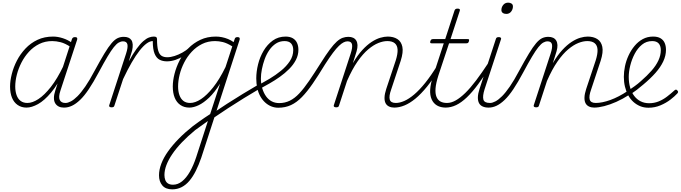

<svg xmlns="http://www.w3.org/2000/svg" viewBox="-20 -795 5137 1449"><path d="M180 17Q142 17 113.5 -2.5Q85 -22 70.5 -57.5Q56 -93 56 -142Q56 -185 69 -236.5Q82 -288 107.5 -337.5Q133 -387 172 -428.5Q211 -470 263 -494.5Q315 -519 381 -519Q416 -519 454.5 -506.5Q493 -494 523 -472L512 -441Q471 -468 437.5 -476.5Q404 -485 374 -485Q320 -485 276 -463Q232 -441 198.5 -404.5Q165 -368 142 -323Q119 -278 107 -231Q95 -184 95 -142Q95 -106 105 -77.5Q115 -49 135.5 -33.5Q156 -18 187 -18Q225 -18 270 -47.5Q315 -77 363.5 -138.5Q412 -200 459 -298L467 -260Q417 -158 366 -97Q315 -36 267 -9.5Q219 17 180 17ZM461 17Q439 17 422.5 8.5Q406 0 396.5 -16Q387 -32 387 -56.5Q387 -81 398 -114L523 -500Q526 -508 531.5 -511.5Q537 -515 547 -515Q558 -515 561.5 -509Q565 -503 562 -495L436 -111Q420 -63 431 -40.5Q442 -18 473 -18Q480 -18 483 -12.5Q486 -7 484.5 -0.5Q483 6 477.5 11.5Q472 17 461 17Z M464 17Q455 17 451 11.5Q447 6 448.5 -0.5Q450 -7 456.5 -12.5Q463 -18 475 -18Q492 -18 515 -30Q538 -42 565 -69Q592 -96 624 -142.5Q656 -189 693 -259Q737 -340 767.5 -390.5Q798 -441 822 -469Q846 -497 867.5 -507Q889 -517 914 -517Q925 -517 927 -512Q929 -507 926.5 -500Q924 -493 919 -488Q914 -483 909 -483Q892 -483 875.5 -473.5Q859 -464 839 -439Q819 -414 791.5 -368Q764 -322 725 -249Q685 -174 650.5 -122.5Q616 -71 584.5 -41Q553 -11 523.5 3Q494 17 464 17Z M822 15Q812 15 807 11Q802 7 804 0L931 -389Q947 -438 941.5 -460.5Q936 -483 908 -483Q900 -483 896.5 -488Q893 -493 894 -500Q895 -507 900.5 -512Q906 -517 914 -517Q934 -517 948.5 -511Q963 -505 971.5 -492.5Q980 -480 981.5 -460Q983 -440 977 -413L952 -332Q984 -390 1011 -427Q1038 -464 1061.5 -484.5Q1085 -505 1104.5 -512Q1124 -519 1140 -519Q1148 -519 1151.5 -514Q1155 -509 1154 -502Q1153 -495 1147.5 -490Q1142 -485 1133 -485Q1111 -485 1086 -466.5Q1061 -448 1033 -412.5Q1005 -377 974 -323.5Q943 -270 909 -198L844 0Q842 8 837.5 11.5Q833 15 822 15Z M1240 -332Q1209 -332 1185 -344Q1161 -356 1147 -389Q1133 -422 1133 -485L1141 -519Q1153 -519 1159 -515Q1165 -511 1165 -500Q1165 -444 1173.5 -414.5Q1182 -385 1199 -374Q1216 -363 1242 -363Q1268 -363 1297.5 -372.5Q1327 -382 1356 -398Q1385 -414 1408 -435Q1414 -440 1419.5 -437Q1425 -434 1426.5 -428Q1428 -422 1422 -417Q1398 -393 1367.5 -373.5Q1337 -354 1304 -343Q1271 -332 1240 -332Z M1280 634Q1230 634 1205 604.5Q1180 575 1180 528Q1180 486 1197.5 440Q1215 394 1248.5 347Q1282 300 1328.5 252.5Q1375 205 1433 159Q1456 142 1478.5 125.5Q1501 109 1523.5 94Q1546 79 1566 66L1641 -164Q1600 -98 1558.5 -58.5Q1517 -19 1479 -1Q1441 17 1409 17Q1370 17 1341.5 -2.5Q1313 -22 1298.5 -57.5Q1284 -93 1284 -142Q1284 -186 1297 -237.5Q1310 -289 1335.5 -339Q1361 -389 1400.5 -429.5Q1440 -470 1492 -494.5Q1544 -519 1609 -519Q1631 -519 1654.5 -514.5Q1678 -510 1701 -500.5Q1724 -491 1743 -477L1751 -500Q1753 -508 1758 -511.5Q1763 -515 1773 -515Q1785 -515 1788 -508.5Q1791 -502 1788 -494L1499 395Q1480 450 1458 494Q1436 538 1409.5 569.5Q1383 601 1350.5 617.5Q1318 634 1280 634ZM1286 599Q1322 599 1354 573.5Q1386 548 1413 501Q1440 454 1461 390L1549 118Q1535 128 1518.5 140Q1502 152 1485.5 163.5Q1469 175 1453 187Q1396 234 1353 279Q1310 324 1280.5 367.5Q1251 411 1236 450.5Q1221 490 1221 526Q1221 547 1227.5 564Q1234 581 1248.5 590Q1263 599 1286 599ZM1415 -18Q1453 -18 1497 -47Q1541 -76 1588.5 -135.5Q1636 -195 1682 -289L1733 -445Q1693 -470 1662 -477.5Q1631 -485 1603 -485Q1549 -485 1505 -463Q1461 -441 1427 -404.5Q1393 -368 1370 -323Q1347 -278 1335.5 -231Q1324 -184 1324 -142Q1324 -106 1334 -77.5Q1344 -49 1364 -33.5Q1384 -18 1415 -18Z M1942 -127Q1882 -92 1820.5 -54Q1759 -16 1699 23Q1639 62 1581 102Q1575 106 1571 103Q1567 100 1565.5 93.5Q1564 87 1568 78Q1572 69 1582 62Q1635 26 1693 -11.5Q1751 -49 1812 -86Q1873 -123 1936 -160Q1940 -163 1944 -159.5Q1948 -156 1950 -150Q1952 -144 1950.5 -137.5Q1949 -131 1942 -127Z M1931 -153Q1970 -174 2015 -201Q2060 -228 2100.5 -261Q2141 -294 2167 -333Q2193 -372 2193 -417Q2193 -449 2177 -467Q2161 -485 2127 -485Q2118 -485 2114.5 -490Q2111 -495 2112.5 -502Q2114 -509 2119.5 -514Q2125 -519 2134 -519Q2168 -519 2189.5 -506.5Q2211 -494 2221.5 -471.5Q2232 -449 2232 -419Q2232 -379 2213 -342.5Q2194 -306 2162 -274Q2130 -242 2092 -215Q2054 -188 2014.5 -165.5Q1975 -143 1942 -125Z M2080 18Q2052 18 2026.5 7.5Q2001 -3 1980 -22.5Q1959 -42 1944 -69Q1929 -96 1921.5 -130Q1914 -164 1914 -203Q1914 -254 1927.5 -309Q1941 -364 1969 -411.5Q1997 -459 2038.5 -489Q2080 -519 2136 -519Q2144 -519 2148 -514Q2152 -509 2150.5 -502Q2149 -495 2143 -490Q2137 -485 2128 -485Q2091 -485 2062.5 -466.5Q2034 -448 2012.5 -417Q1991 -386 1977.5 -348.5Q1964 -311 1956.5 -273Q1949 -235 1949 -203Q1949 -162 1959.5 -127.5Q1970 -93 1988 -68Q2006 -43 2031 -30Q2056 -17 2087 -17Q2130 -17 2167 -35Q2204 -53 2239 -90.5Q2274 -128 2313 -185Q2352 -242 2401 -320Q2440 -382 2469.5 -421.5Q2499 -461 2522 -481.5Q2545 -502 2566 -509.5Q2587 -517 2609 -517Q2618 -517 2622 -512Q2626 -507 2624.5 -500Q2623 -493 2617 -488Q2611 -483 2602 -483Q2589 -483 2573.5 -475.5Q2558 -468 2538 -449Q2518 -430 2492.5 -396Q2467 -362 2433 -309Q2382 -225 2340 -164Q2298 -103 2258.5 -62.5Q2219 -22 2176 -2Q2133 18 2080 18Z M2955 17Q2933 17 2915.5 8.5Q2898 0 2889.5 -17Q2881 -34 2882 -60.5Q2883 -87 2895 -124L2967 -340Q2982 -388 2980.5 -420Q2979 -452 2959.5 -468.5Q2940 -485 2903 -485Q2872 -485 2835.5 -470.5Q2799 -456 2759 -422.5Q2719 -389 2678.5 -331Q2638 -273 2599 -184L2539 0Q2537 8 2532.5 11.5Q2528 15 2517 15Q2507 15 2502 11Q2497 7 2499 0L2626 -389Q2642 -438 2636.5 -460.5Q2631 -483 2603 -483Q2594 -483 2590 -488Q2586 -493 2587.5 -500Q2589 -507 2594.5 -512Q2600 -517 2609 -517Q2630 -517 2645 -510Q2660 -503 2668.5 -489Q2677 -475 2678 -455Q2679 -435 2671 -407L2643 -318Q2678 -378 2714 -417Q2750 -456 2784.5 -478.5Q2819 -501 2850 -510Q2881 -519 2906 -519Q2949 -519 2978.5 -500.5Q3008 -482 3016.5 -442Q3025 -402 3004 -336L2932 -119Q2914 -69 2921.5 -43.5Q2929 -18 2967 -18Q2974 -18 2977 -12.5Q2980 -7 2978.5 -0.5Q2977 6 2971.5 11.5Q2966 17 2955 17Z M2955 17Q2946 17 2942 11.5Q2938 6 2939.5 -0.5Q2941 -7 2948 -12.5Q2955 -18 2967 -18Q2997 -18 3032 -33.5Q3067 -49 3106.5 -82.5Q3146 -116 3189 -169.5Q3232 -223 3279 -299Q3286 -310 3293 -308Q3300 -306 3303 -298Q3306 -290 3299 -281Q3249 -198 3203 -141.5Q3157 -85 3115 -50.5Q3073 -16 3033 0.5Q2993 17 2955 17Z M3345 17Q3305 17 3278 1Q3251 -15 3237.5 -45.5Q3224 -76 3226.5 -119Q3229 -162 3247 -217L3329 -468H3238Q3229 -468 3227 -472.5Q3225 -477 3228 -485Q3231 -493 3235 -496.5Q3239 -500 3249 -500H3340L3410 -715Q3413 -723 3418 -726.5Q3423 -730 3434 -730Q3444 -730 3448.5 -726Q3453 -722 3450 -714L3380 -500H3508Q3519 -500 3520 -496Q3521 -492 3519 -484Q3516 -474 3511.5 -471Q3507 -468 3497 -468H3369L3288 -224Q3270 -167 3267 -128Q3264 -89 3274 -64.5Q3284 -40 3304 -29Q3324 -18 3353 -18Q3361 -18 3364.5 -12.5Q3368 -7 3367.5 -0.5Q3367 6 3361.5 11.5Q3356 17 3345 17Z M3342 17Q3333 17 3329 11.5Q3325 6 3326.5 -0.5Q3328 -7 3335 -12.5Q3342 -18 3354 -18Q3385 -18 3419 -37Q3453 -56 3491.5 -93.5Q3530 -131 3573 -188Q3616 -245 3666 -321Q3671 -330 3678.5 -328.5Q3686 -327 3689.5 -320.5Q3693 -314 3688 -304Q3634 -221 3589 -160Q3544 -99 3503 -60Q3462 -21 3422.5 -2Q3383 17 3342 17Z M3667 17Q3641 17 3622.5 8.5Q3604 0 3595 -17Q3586 -34 3586.5 -61Q3587 -88 3599 -124L3722 -500Q3724 -508 3729 -511.5Q3734 -515 3745 -515Q3754 -515 3759 -510.5Q3764 -506 3761 -499L3637 -121Q3621 -70 3628 -44Q3635 -18 3677 -18Q3686 -18 3689.5 -12.5Q3693 -7 3691.5 -0.5Q3690 6 3684 11.5Q3678 17 3667 17ZM3801 -690Q3785 -690 3774.5 -697.5Q3764 -705 3764 -719Q3764 -741 3778 -758Q3792 -775 3815 -775Q3830 -775 3840.5 -768Q3851 -761 3851 -746Q3851 -725 3837.5 -707.5Q3824 -690 3801 -690Z M3668 17Q3659 17 3655 11.5Q3651 6 3652.5 -0.5Q3654 -7 3660.5 -12.5Q3667 -18 3679 -18Q3696 -18 3719 -30Q3742 -42 3769 -69Q3796 -96 3828 -142.5Q3860 -189 3897 -259Q3941 -340 3971.5 -390.5Q4002 -441 4026 -469Q4050 -497 4071.5 -507Q4093 -517 4118 -517Q4129 -517 4131 -512Q4133 -507 4130.5 -500Q4128 -493 4123 -488Q4118 -483 4113 -483Q4096 -483 4079.5 -473.5Q4063 -464 4043 -439Q4023 -414 3995.5 -368Q3968 -322 3929 -249Q3889 -174 3854.5 -122.5Q3820 -71 3788.5 -41Q3757 -11 3727.5 3Q3698 17 3668 17Z M4464 17Q4442 17 4424.5 8.5Q4407 0 4398.5 -17Q4390 -34 4391 -60.5Q4392 -87 4404 -124L4476 -340Q4491 -388 4489.5 -420Q4488 -452 4468.5 -468.5Q4449 -485 4412 -485Q4381 -485 4344.5 -470.5Q4308 -456 4268 -422.5Q4228 -389 4187.5 -331Q4147 -273 4108 -184L4048 0Q4046 8 4041.5 11.5Q4037 15 4026 15Q4016 15 4011 11Q4006 7 4008 0L4135 -389Q4151 -438 4145.5 -460.5Q4140 -483 4112 -483Q4103 -483 4099 -488Q4095 -493 4096.5 -500Q4098 -507 4103.5 -512Q4109 -517 4118 -517Q4139 -517 4154 -510Q4169 -503 4177.5 -489Q4186 -475 4187 -455Q4188 -435 4180 -407L4152 -318Q4187 -378 4223 -417Q4259 -456 4293.5 -478.5Q4328 -501 4359 -510Q4390 -519 4415 -519Q4458 -519 4487.5 -500.5Q4517 -482 4525.5 -442Q4534 -402 4513 -336L4441 -119Q4423 -69 4430.5 -43.5Q4438 -18 4476 -18Q4483 -18 4486 -12.5Q4489 -7 4487.5 -0.5Q4486 6 4480.5 11.5Q4475 17 4464 17Z M4463 17Q4454 17 4451 11.5Q4448 6 4450.5 -0.5Q4453 -7 4460 -12.5Q4467 -18 4476 -18Q4524 -18 4586.5 -40.5Q4649 -63 4718 -109Q4723 -112 4728 -110Q4733 -108 4736 -102.5Q4739 -97 4738 -91Q4737 -85 4731 -81Q4680 -48 4631.5 -26.5Q4583 -5 4540 6Q4497 17 4463 17Z M4720 -110Q4745 -127 4770 -145Q4795 -163 4817 -183Q4863 -223 4897 -261.5Q4931 -300 4949 -339Q4967 -378 4967 -417Q4967 -449 4951 -467Q4935 -485 4902 -485Q4858 -485 4825 -458Q4792 -431 4770 -389Q4748 -347 4736.5 -300.5Q4725 -254 4725 -215Q4725 -171 4735.5 -134.5Q4746 -98 4766 -71.5Q4786 -45 4814.5 -30.5Q4843 -16 4879 -16Q4917 -16 4950.5 -29.5Q4984 -43 5014 -66Q5044 -89 5069 -112Q5075 -118 5080.5 -118.5Q5086 -119 5090 -114Q5095 -110 5097 -104Q5099 -98 5092 -90Q5072 -68 5039.5 -43Q5007 -18 4964.5 0Q4922 18 4874 18Q4839 18 4810.5 6Q4782 -6 4759 -27Q4736 -48 4720.5 -77Q4705 -106 4696.5 -141Q4688 -176 4688 -215Q4688 -253 4696.5 -294.5Q4705 -336 4723.5 -376Q4742 -416 4769 -448.5Q4796 -481 4831 -500Q4866 -519 4909 -519Q4943 -519 4964.5 -506.5Q4986 -494 4996 -471.5Q5006 -449 5006 -419Q5006 -375 4985.5 -331.5Q4965 -288 4927 -245Q4889 -202 4835 -157Q4811 -136 4786 -117Q4761 -98 4734 -80Z"/></svg>

Font: Playwrite CU Thin
Style: Regular
Weight: 250
Designer: Veronika Burian, José Scaglione
Foundry: TypeTogether
Version: Version 1.002